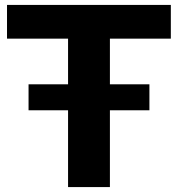

<svg xmlns="http://www.w3.org/2000/svg" viewBox="-20 -760 723 780"><path d="M96 -312V-417.5H587V-312ZM256.5 0V-603H8.5V-740H674V-603H426.5V0Z"/></svg>

Font: Encode Sans SemiExpanded
Style: Bold
Weight: 700
Width: 6
Designer: Multiple Designers
Foundry: Impallari Type
Version: Version 3.002